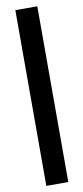

<svg xmlns="http://www.w3.org/2000/svg" viewBox="-105 -757 449 1033"><g transform="rotate(-10 120.0 -240.0)"><path d="M60 -720H180V240H60Z"/></g></svg>

Font: SOV_raksil
Style: bold
Weight: 700
Version: Version 1.00